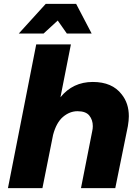

<svg xmlns="http://www.w3.org/2000/svg" viewBox="-20 -971 722 991"><path d="M575 0H398L456 -294Q459 -307 459 -320Q459 -352 441 -374.5Q423 -397 380 -397Q340 -397 305.5 -368Q271 -339 254 -275L199 0H21L167 -742H346L292 -469Q356 -548 459 -548Q559 -548 608 -484Q645 -438 645 -371Q645 -350 640 -320ZM453 -798H325L278 -865L205 -798H77L216 -951H373Z"/></svg>

Font: Argentum Novus
Style: Bold Italic
Weight: 700
Designer: Julieta Ulanovsky (font) & Cristiano Sobral (main changes)
Foundry: Julieta Ulanovsky (font) & Cristiano Sobral (main changes)
Version: Version 3.00;November 27, 2020;FontCreator 13.0.0.2655 64-bi